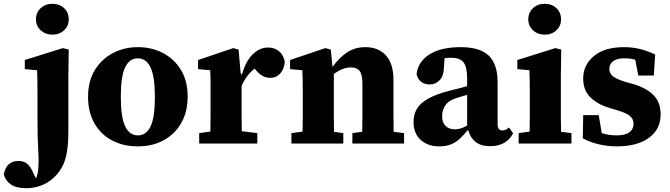

<svg xmlns="http://www.w3.org/2000/svg" viewBox="-114 -758 3539 1014"><path d="M25 236Q-27 236 -56 216.5Q-85 197 -94 163Q-80 92 -17 92Q12 92 30 107.5Q48 123 61 154L76 185Q79 177 82 167.5Q85 158 87 145Q92 102 88 36.5Q84 -29 84 -119V-264Q84 -302 83.5 -329.5Q83 -357 82 -387L17 -393V-441L218 -504L249 -496L247 -355V-68Q247 -7 241 35Q235 77 222 107Q209 137 187 163Q153 201 111.5 218.5Q70 236 25 236ZM163 -575Q126 -575 101 -598Q76 -621 76 -656Q76 -692 101 -715Q126 -738 163 -738Q200 -738 224.5 -715Q249 -692 249 -656Q249 -621 224.5 -598Q200 -575 163 -575Z M614 15Q537 15 477.5 -16.5Q418 -48 384.5 -107Q351 -166 351 -247Q351 -329 386.5 -387.5Q422 -446 482 -477.5Q542 -509 614 -509Q687 -509 746.5 -478Q806 -447 841.5 -389Q877 -331 877 -249Q877 -167 843 -108Q809 -49 750 -17Q691 15 614 15ZM614 -43Q658 -43 681 -90Q704 -137 704 -246Q704 -354 681 -402Q658 -450 614 -450Q570 -450 547 -402.5Q524 -355 524 -247Q524 -139 547 -91Q570 -43 614 -43Z M938 0V-55L997 -63Q998 -100 998 -140Q998 -180 998 -213V-271Q998 -309 998 -333Q998 -357 996 -387L932 -393V-441L1118 -504L1146 -496L1157 -370L1162 -369V-358Q1182 -433 1219.5 -470Q1257 -507 1301 -507Q1336 -507 1359.5 -487.5Q1383 -468 1390 -432Q1387 -393 1366 -370Q1345 -347 1313 -347Q1289 -347 1269.5 -359Q1250 -371 1233 -393L1231 -396Q1187 -362 1162 -304V-213Q1162 -181 1162 -141Q1162 -101 1163 -65L1245 -55V0Z M1425 0V-55L1484 -63Q1485 -100 1485 -140Q1485 -180 1485 -213V-271Q1485 -308 1484.5 -332.5Q1484 -357 1483 -387L1418 -393V-441L1604 -504L1633 -496L1642 -405Q1681 -457 1721.5 -483Q1762 -509 1816 -509Q1884 -509 1924 -465.5Q1964 -422 1964 -336V-214Q1964 -180 1964 -139.5Q1964 -99 1965 -62L2020 -55V0H1747V-55L1799 -62Q1800 -99 1800 -139.5Q1800 -180 1800 -214V-317Q1800 -364 1785.5 -383Q1771 -402 1739 -402Q1696 -402 1649 -367V-213Q1649 -180 1649 -139.5Q1649 -99 1650 -62L1699 -55V0Z M2475 14Q2426 14 2398 -8Q2370 -30 2359 -70H2356Q2336 -46 2316 -27Q2296 -8 2270 3.5Q2244 15 2205 15Q2146 15 2108 -19Q2070 -53 2070 -114Q2070 -152 2087 -182Q2104 -212 2146.5 -236.5Q2189 -261 2264 -280Q2287 -285 2309 -291Q2331 -297 2353 -303V-343Q2353 -405 2334 -429Q2315 -453 2268 -453Q2260 -453 2251.5 -452.5Q2243 -452 2234 -451L2231 -408Q2230 -357 2208 -334.5Q2186 -312 2157 -312Q2100 -312 2086 -366Q2093 -431 2153 -470Q2213 -509 2319 -509Q2420 -509 2467 -464.5Q2514 -420 2514 -322V-101Q2514 -69 2540 -69Q2557 -69 2574 -85L2596 -54Q2560 14 2475 14ZM2221 -143Q2221 -110 2239.5 -92.5Q2258 -75 2289 -75Q2319 -75 2353 -95V-257Q2339 -253 2325.5 -249Q2312 -245 2299 -241Q2256 -228 2238.5 -202.5Q2221 -177 2221 -143Z M2625 0V-55L2683 -63Q2684 -100 2684 -140Q2684 -180 2684 -213V-264Q2684 -302 2683.5 -329.5Q2683 -357 2682 -387L2618 -393V-441L2819 -504L2850 -496L2848 -355V-213Q2848 -180 2848 -139.5Q2848 -99 2849 -62L2904 -55V0ZM2763 -575Q2726 -575 2701 -598Q2676 -621 2676 -656Q2676 -692 2701 -715Q2726 -738 2763 -738Q2800 -738 2824.5 -715Q2849 -692 2849 -656Q2849 -621 2824.5 -598Q2800 -575 2763 -575Z M3144 15Q3092 15 3046 3.5Q3000 -8 2964 -27L2966 -150H3048L3064 -55Q3100 -43 3142 -43Q3188 -43 3210 -59.5Q3232 -76 3232 -104Q3232 -129 3213.5 -145Q3195 -161 3145 -176L3101 -189Q3040 -208 3003 -245Q2966 -282 2966 -343Q2966 -415 3022.5 -462Q3079 -509 3182 -509Q3228 -509 3268.5 -498.5Q3309 -488 3346 -470L3339 -359H3257L3241 -442Q3228 -447 3213.5 -448.5Q3199 -450 3182 -450Q3145 -450 3124.5 -435Q3104 -420 3104 -394Q3104 -372 3121.5 -356.5Q3139 -341 3190 -325L3231 -314Q3303 -292 3339 -254Q3375 -216 3375 -154Q3375 -75 3313 -30Q3251 15 3144 15Z"/></svg>

Font: Source Serif 4 SmText
Style: Bold
Weight: 700
Designer: Frank Grießhammer
Foundry: Adobe
Version: Version 4.005;hotconv 1.1.0;makeotfexe 2.6.0